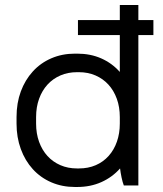

<svg xmlns="http://www.w3.org/2000/svg" viewBox="-20 -740 652 766"><path d="M279 6H288Q341 6 384.5 -13.5Q428 -33 459 -68Q461 -51 465 -32Q469 -13 474 0H532V-720H458V-453Q427 -488 384 -507Q341 -526 288 -526H279Q228 -526 185 -507.5Q142 -489 111 -455Q80 -421 63 -375Q46 -329 46 -273V-247Q46 -192 63 -145.5Q80 -99 111 -65Q142 -31 185 -12.5Q228 6 279 6ZM287 -68Q251 -68 221 -81Q191 -94 169.5 -117.5Q148 -141 136 -174Q124 -207 124 -247V-273Q124 -313 136 -346Q148 -379 169.5 -402.5Q191 -426 221 -439Q251 -452 287 -452H295Q331 -452 361 -439Q391 -426 412.5 -402.5Q434 -379 446 -346Q458 -313 458 -273V-247Q458 -208 446.5 -175Q435 -142 413.5 -118Q392 -94 362 -81Q332 -68 295 -68ZM291 -600H592V-660H291Z"/></svg>

Font: Fixel Variable
Style: Regular
Weight: 100
Width: 3
Designer: AlfaBravo + MacPaw
Foundry: Kyrylo Tkachov, Marchela Mozhyna, Serhii Makarenko, Maria Weinstein, Zakhar Kryvoshyya
Version: Version 1.211